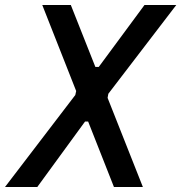

<svg xmlns="http://www.w3.org/2000/svg" viewBox="-37 -750 727 770"><path d="M132.5 -730 268.5 -385 265 -369 -17 0H112.5L304 -262.5H316.5L420 0H536L394.5 -357.5L397.5 -374L670 -730H542.5L359 -481.5H345.5L247 -730Z"/></svg>

Font: Monaspace Neon Medium
Style: Italic
Weight: 500
Italic angle: -11°
Designer: Riley Cran & the Lettermatic Team
Foundry: Lettermatic
Version: Version 1.200 (Monaspace Neon)